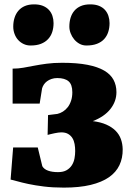

<svg xmlns="http://www.w3.org/2000/svg" viewBox="-20 -856 599 884"><path d="M377.9 -646.5Q360.4 -646.5 345.9 -654.5Q331.5 -662.6 321.3 -675Q311 -687.5 305.2 -702.9Q299.3 -718.3 299.3 -733.4Q299.3 -755.4 304.9 -773.9Q310.5 -792.5 322.3 -806.4Q334 -820.3 352.1 -828.1Q370.1 -835.9 395 -835.9H395.5Q418.9 -835.9 435.8 -829.1Q452.6 -822.3 463.4 -810.3Q474.1 -798.3 479.2 -782.7Q484.4 -767.1 484.4 -749.5Q484.4 -727.5 478.3 -708.7Q472.2 -689.9 459.5 -676Q446.8 -662.1 426.5 -654.3Q406.2 -646.5 378.4 -646.5ZM120.6 -646.5Q103 -646.5 88.4 -653.6Q73.7 -660.6 63.2 -672.4Q52.7 -684.1 46.9 -700Q41 -715.8 41 -733.4Q41 -755.4 46.9 -773.9Q52.7 -792.5 64.5 -806.4Q76.2 -820.3 94.2 -828.1Q112.3 -835.9 136.7 -835.9H137.2Q160.6 -835.9 177.5 -829.1Q194.3 -822.3 205.3 -810.3Q216.3 -798.3 221.4 -782.7Q226.6 -767.1 226.6 -749.5Q226.6 -727.5 220.5 -708.7Q214.4 -689.9 201.4 -676Q188.5 -662.1 168.7 -654.3Q148.9 -646.5 121.1 -646.5ZM40.5 -177.2H153.8L174.8 -90.8Q182.6 -77.1 201.2 -70.3Q219.7 -63.5 247.1 -63.5Q271.5 -63.5 286.9 -72.5Q302.2 -81.5 311 -95.5Q319.8 -109.4 323 -126.7Q326.2 -144 326.2 -160.6Q326.2 -177.2 323.5 -192.6Q320.8 -208 313.5 -220Q306.2 -231.9 293.7 -239.3Q281.2 -246.6 261.7 -246.6Q255.9 -246.6 247.6 -245.4Q239.3 -244.1 230.5 -242.4Q221.7 -240.7 213.4 -238.5Q205.1 -236.3 199.2 -234.9L201.2 -326.2L244.1 -331.5Q257.3 -334.5 269.8 -342.3Q282.2 -350.1 291.7 -362.3Q301.3 -374.5 307.1 -391.8Q313 -409.2 313 -431.2Q313 -466.8 295.7 -481.7Q278.3 -496.6 243.7 -496.6Q229 -496.6 217 -492.4Q205.1 -488.3 196.3 -481.7Q187.5 -475.1 181.9 -466.6Q176.3 -458 173.8 -449.2L162.6 -378.9H38.1V-540Q63.5 -540 87.2 -544.2Q110.8 -548.3 137.5 -553.5Q164.1 -558.6 195.1 -562.7Q226.1 -566.9 266.1 -566.9Q335 -566.9 382.6 -557.6Q430.2 -548.3 459.7 -531Q489.3 -513.7 502.7 -488.5Q516.1 -463.4 516.1 -431.6Q516.1 -389.2 488.3 -354Q460.4 -318.8 407.2 -298.3Q443.4 -293.9 469.2 -282.5Q495.1 -271 512 -254.2Q528.8 -237.3 536.6 -215.6Q544.4 -193.8 544.9 -168.9Q545.4 -128.4 530 -95.7Q514.6 -63 481.7 -40Q448.7 -17.1 397.2 -4.6Q345.7 7.8 273.9 7.8Q223.1 7.8 182.1 2.7Q141.1 -2.4 110.4 -9Q79.6 -15.6 59.1 -21.5Q38.6 -27.3 28.8 -29.3Z"/></svg>

Font: Merriweather UltraBold
Style: Regular
Weight: 900
Designer: Eben Sorkin ( sorkintype@gmail.com )
Foundry: Eben Sorkin
Version: Version 1.570; ttfautohint (v1.3) -l 8 -r 32 -G 0 -x 0 -H 60